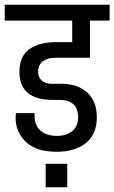

<svg xmlns="http://www.w3.org/2000/svg" viewBox="-30 -650 483 811"><path d="M0 0ZM131 -347Q131 -323 146.5 -309.5Q162 -296 190 -296H229Q299 -296 339 -258.5Q379 -221 379 -155Q379 -83 333 -46Q287 -9 209 -9Q123 -9 79.5 -50.5Q36 -92 36 -152Q36 -164 37 -172H116V-162Q116 -119 142 -97.5Q168 -76 210 -76Q250 -76 275 -96Q300 -116 300 -156Q300 -191 280 -209.5Q260 -228 224 -228H193Q52 -228 52 -347Q52 -412 93.5 -442Q135 -472 207 -472H275V-563H-10V-630H433V-563H350V-406H203Q171 -406 151 -391Q131 -376 131 -347ZM254 42ZM163 42H254V141H163Z"/></svg>

Font: Pragati Narrow
Style: Regular
Weight: 400
Designer: Hector Gatti, Marcela Romero, Pablo Cosgaya and Nicolas Silva
Foundry: Omnibus-Type
Version: Version 1.010; ttfautohint (v1.3)